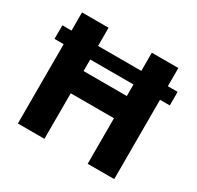

<svg xmlns="http://www.w3.org/2000/svg" viewBox="-155 -908 1118 1089"><g transform="rotate(30 403.5 -364.0)"><path d="M780.8 -608.4V-519.5H25.9V-608.4ZM85.9 0V-727.5H259.8V-443.8H543V-727.5H716.8V0H543V-298.3H259.8V0Z"/></g></svg>

Font: Inter 24pt ExtraBold
Style: Regular
Weight: 800
Designer: Rasmus Andersson
Foundry: rsms
Version: Version 4.001;git-66647c0bb